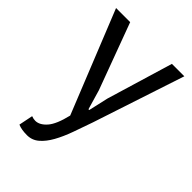

<svg xmlns="http://www.w3.org/2000/svg" viewBox="-209 -590 885 885"><g transform="rotate(45 233.0 -147.5)"><path d="M224 -176 252 -80H257L279 -177L376 -500H457L309 -51Q292 -2 275.5 44Q259 90 239 126Q219 162 194 183.5Q169 205 136 205Q100 205 77 195L91 126Q104 131 116 131Q144 131 170 101.5Q196 72 213 0L12 -500H104Z"/></g></svg>

Font: PT Sans
Style: Regular
Weight: 400
Version: Version 2.003W OFL; ttfautohint (v1.6)